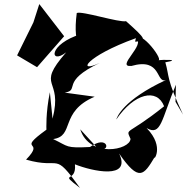

<svg xmlns="http://www.w3.org/2000/svg" viewBox="-20 -839 919 943"><path d="M842 -339 879 -276C795 -456 813 -461 792 -533C878 -548 771 -546 759 -543C781 -551 650 -719 644 -634C700 -640 702 -643 599 -735C566 -727 380 -787 357 -775C334 -600 394 -583 382 -673C213 -622 224 -518 305 -582C150 -404 292 -462 238 -256L225 -386C204 -285 208 -204 208 -202C53 -90 208 -158 108 -55C286 -4 239 -102 373 84C263 0 358 64 348 -32C432 2 627 45 565 -85C663 57 686 22 740 -68C729 -44 793 -115 700 -210C772 -169 772 -251 844 -423ZM461 -109C528 -86 512 -182 422 -117C300 -111 319 -119 241 -156C348 -170 271 -290 445 -364L298 -384C375 -397 274 -437 470 -530C355 -476 399 -562 646 -651C701 -623 545 -508 625 -515C776 -558 744 -428 795 -446C582 -347 554 -262 551 -252C639 -381 751 -408 786 -317C601 -169 597 -213 621 -157C619 -102 420 -61 374 -204ZM144 -729 64 -567 162 -509 295 -661 173 -819Z"/></svg>

Font: Asimov Silicon
Style: Regular
Weight: 400
Designer: Google
Version: Version 2.000980; 2014